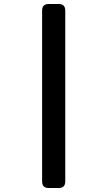

<svg xmlns="http://www.w3.org/2000/svg" viewBox="-20 -839 540 962"><path d="M307 70Q307 103 274 103H224Q191 103 191 70V-786Q191 -819 224 -819H274Q307 -819 307 -786Z"/></svg>

Font: Yusei Magic
Style: Regular
Weight: 400
Designer: Tanukizamurai
Foundry: Yusei Magic Project
Version: Version 1.200